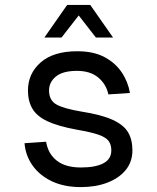

<svg xmlns="http://www.w3.org/2000/svg" viewBox="-20 -751 640 783"><path d="M310 12Q241 12 191 -12Q141 -36 112.5 -76.5Q84 -117 80 -167L168 -173Q176 -124 211.5 -96Q247 -68 310 -68Q369 -68 401.5 -85Q434 -102 434 -138Q434 -161 423 -176Q412 -191 382 -201.5Q352 -212 294 -222Q217 -236 173.5 -256.5Q130 -277 112 -308Q94 -339 94 -382Q94 -451 146 -496.5Q198 -542 295 -542Q361 -542 405.5 -518.5Q450 -495 476 -456.5Q502 -418 510 -372L422 -366Q413 -408 380.5 -435Q348 -462 294 -462Q236 -462 208 -439Q180 -416 180 -382Q180 -342 210 -325Q240 -308 312 -296Q394 -283 439 -262.5Q484 -242 502 -212Q520 -182 520 -138Q520 -91 492.5 -57.5Q465 -24 417.5 -6Q370 12 310 12ZM161 -598 254 -731H348L441 -598H371L301 -688L231 -598Z"/></svg>

Font: Geist Mono
Style: Regular
Weight: 400
Monospace: yes
Designer: Basement.studio, Andrés Briganti, Mateo Zaragoza
Foundry: Basement.studio, Vercel, Andrés Briganti, Guido Ferreyra, Mateo Zaragoza
Version: Version 1.500; ttfautohint (v1.8.4.7-5d5b)